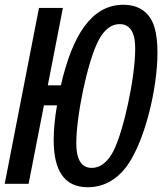

<svg xmlns="http://www.w3.org/2000/svg" viewBox="-41 -762 673 796"><path d="M322.8 14.2C392.1 14.2 448.2 -20.5 489.3 -79.6C559.6 -181.2 611.8 -394 611.8 -543.5C611.8 -584.5 607.9 -620.6 599.6 -648.4C581.5 -708 538.6 -742.2 470.2 -742.2C337.9 -742.2 258.8 -614.7 211.4 -408.2H157.2L219.7 -729H120.6L-21.5 0H77.6L141.1 -325.2H195.3C186 -271.5 181.6 -223.6 181.6 -181.6C181.6 -55.2 225.1 14.2 322.8 14.2ZM339.4 -65.9C303.2 -65.9 282.7 -91.8 277.3 -134.8C275.9 -144.5 275.4 -156.2 275.4 -168.9C275.4 -282.7 321.3 -504.4 366.7 -593.3C391.1 -640.6 421.9 -662.1 455.1 -662.1C491.7 -662.1 512.2 -636.2 517.6 -593.3C519 -583.5 519.5 -571.3 519.5 -558.6C519.5 -442.4 472.2 -218.8 428.7 -134.8C405.8 -90.3 374.5 -65.9 339.4 -65.9Z"/></svg>

Font: Hack
Style: Oblique
Weight: 400
Italic angle: -12°
Monospace: yes
Designer: Christopher Simpkins
Foundry: Christopher Simpkins
Version: Version 2.010